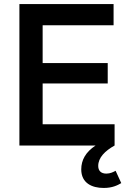

<svg xmlns="http://www.w3.org/2000/svg" viewBox="-20 -720 630 950"><path d="M76 0H453C404 32 382 72 382 118C382 186 435 210 493 210C536 210 561 197 580 186L552 125C541 131 526 139 506 139C479 139 466 124 466 101C466 60 499 27 547 0V-105H191V-307H513V-408H191V-595H542V-700H76Z"/></svg>

Font: MV Cash Medium
Style: Regular
Weight: 500
Designer: Rodrigo Fuenzalida
Foundry: fragTYPE
Version: Version 1.100;Glyphs 3.1.2 (3151)